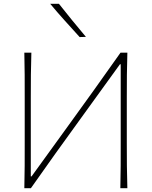

<svg xmlns="http://www.w3.org/2000/svg" viewBox="-20 -990 798 1010"><path d="M108 0Q109.5 -61 109.8 -117Q110 -173 110 -238V-475Q110 -540.5 109.8 -596.5Q109.5 -652.5 108 -713H145Q143 -652.5 142.5 -596.5Q142 -540.5 142 -475V-62H146L332 -319Q400 -413 470.8 -511.5Q541.5 -610 614 -713H650Q648 -652.5 647.5 -596.5Q647 -540.5 647 -475V-238Q647 -173 647.5 -117Q648 -61 650 0H613Q614.5 -61 614.8 -117Q615 -173 615 -238V-652H611L425.5 -395.5Q341 -279 272 -182.8Q203 -86.5 142.5 0ZM399 -795Q359.5 -838.5 320.5 -881.8Q281.5 -925 244 -970H290Q324 -926.5 359.8 -883Q395.5 -839.5 432 -796Z"/></svg>

Font: Commissioner Flair Thin
Style: Regular
Weight: 100
Designer: Kostas Bartsokas
Foundry: Kostas Bartsokas
Version: Version 1.000; ttfautohint (v1.8.3)